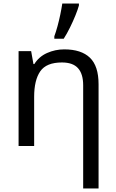

<svg xmlns="http://www.w3.org/2000/svg" viewBox="-20 -825 658 1085"><path d="M343 -546Q439 -546 488 -499Q537 -452 537 -349V240H450V-343Q450 -407 421 -439.5Q392 -472 330 -472Q242 -472 207.5 -422Q173 -372 173 -278V0H85V-536H156L169 -463H174Q200 -505 246 -525.5Q292 -546 343 -546ZM287 -606V-620Q296 -644 305 -677Q314 -710 321 -744Q328 -778 332 -805H426V-794Q420 -772 406.5 -738.5Q393 -705 375.5 -669.5Q358 -634 340 -606Z"/></svg>

Font: BC Sans
Style: Regular
Weight: 400
Designer: Monotype Design Team
Province of B.C.
Foundry: Monotype Imaging Inc.
Version: Version 2.000;GOOG;noto-source:20170915:90ef993387c0